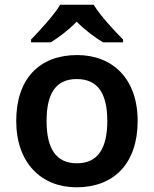

<svg xmlns="http://www.w3.org/2000/svg" viewBox="-20 -786 654 816"><path d="M378 -766H236C209 -721 149 -656 112 -618V-606H196C231 -628 271 -658 306 -694C341 -658 383 -627 418 -606H503V-618C466 -655 405 -721 378 -766ZM565 -272C565 -452 458 -552 308 -552C148 -552 49 -452 49 -272C49 -92 157 10 305 10C465 10 565 -92 565 -272ZM178 -272C178 -387 216 -450 306 -450C397 -450 436 -387 436 -272C436 -157 397 -92 307 -92C216 -92 178 -157 178 -272Z"/></svg>

Font: Noto Sans Gurmukhi SemiBold
Style: Regular
Weight: 600
Designer: Jelle Bosma - Monotype Design Team
Foundry: Monotype Imaging Inc.
Version: Version 2.004